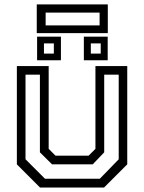

<svg xmlns="http://www.w3.org/2000/svg" viewBox="-20 -834 641 854"><path d="M158 0 55 -103V-540H196.5V-172L227 -141.5H374L404.5 -172V-540H546V-103L443 0ZM180 -39H424L508 -125.5V-502H443.5V-156.5L392.5 -103H211.5L157.5 -156.5V-502H93.5V-125.5ZM353 -566V-671H459V-566ZM145 -566V-671H251V-566ZM175.5 -595.5H219.5V-641H175.5ZM384 -595.5H428V-641H384ZM143.5 -686.5V-814.5H459.5V-686.5ZM183 -721H423V-778H183Z"/></svg>

Font: Tourney Thin
Style: Regular
Weight: 400
Version: Version 1.015